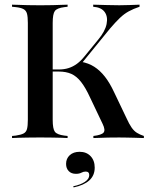

<svg xmlns="http://www.w3.org/2000/svg" viewBox="-20 -591 653 822"><path d="M142.7 -2.4Q119.4 -2.4 98 -2Q76.6 -1.6 60.1 -1.2Q43.5 -0.8 31.5 0V-8.9L47.6 -10.5Q69.4 -13.7 80.6 -19.4Q91.9 -25 95.6 -38.7Q99.2 -52.4 99.2 -78.2V-492.7Q99.2 -518.5 95.6 -532.3Q91.9 -546 80.6 -552Q69.4 -558.1 47.6 -560.5L31.5 -562.1V-571Q43.5 -571 60.1 -570.2Q76.6 -569.4 98 -569Q119.4 -568.5 142.7 -568.5H152.4H162.1Q185.5 -568.5 205.6 -569Q225.8 -569.4 242.3 -570.2Q258.9 -571 269.4 -571V-562.1L255.6 -560.5Q224.2 -556.5 214.9 -544Q205.6 -531.5 205.6 -492.7V-78.2Q205.6 -39.5 214.9 -27Q224.2 -14.5 255.6 -10.5L269.4 -8.9V0Q258.9 -0.8 242.3 -1.2Q225.8 -1.6 205.6 -2Q185.5 -2.4 162.1 -2.4H152.4ZM379.8 0V-8.9Q414.5 -12.9 423.4 -23.4Q432.3 -33.9 419.4 -60.5L365.3 -174.2Q346 -216.1 327 -240.3Q308.1 -264.5 285.5 -274.6Q262.9 -284.7 231.5 -284.7H199.2V-293.5H231.5Q254.8 -293.5 273.8 -299.6Q292.7 -305.6 309.7 -318.1Q326.6 -330.6 342.7 -350.8L400.8 -421.8Q429.8 -456.5 436.3 -487.9Q442.7 -519.4 428.2 -539.5Q413.7 -559.7 379 -562.1V-571Q409.7 -570.2 437.5 -569.4Q465.3 -568.5 491.1 -568.5Q513.7 -568.5 533.9 -569.4Q554 -570.2 577.4 -571V-562.1Q550.8 -553.2 531 -542.3Q511.3 -531.5 493.1 -514.1Q475 -496.8 450.8 -468.5L327.4 -316.9L326.6 -326.6Q358.9 -321 383.5 -305.2Q408.1 -289.5 429 -262.9Q450 -236.3 469.4 -194.4L521.8 -84.7Q533.1 -59.7 543.5 -44.8Q554 -29.8 566.5 -22.2Q579 -14.5 596 -8.9V0Q575 -0.8 556.9 -1.2Q538.7 -1.6 522.6 -2Q506.5 -2.4 490.3 -2.4Q468.5 -2.4 443.5 -2Q418.5 -1.6 379.8 0ZM295.2 211.3 293.5 206.5Q325 200 343.5 187.5Q362.1 175 362.1 158.9Q362.1 143.5 346.8 143.5Q337.1 143.5 328.2 148.4Q319.4 153.2 304.8 153.2Q285.5 153.2 274.2 141.5Q262.9 129.8 262.9 110.5Q262.9 87.9 278.6 73.4Q294.4 58.9 321 58.9Q350 58.9 367.7 77.4Q385.5 96 385.5 126.6Q385.5 160.5 362.1 181.5Q338.7 202.4 295.2 211.3Z"/></svg>

Font: Playfair 144pt SemiCondensed SemiBold
Style: Regular
Weight: 600
Width: 4
Designer: Claus Eggers Sørensen
Foundry: Claus Eggers Sørensen
Version: Version 2.203